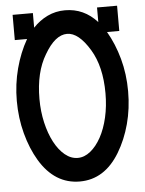

<svg xmlns="http://www.w3.org/2000/svg" viewBox="-52 -762 613 811"><g transform="rotate(-5 254.0 -357.0)"><path d="M254 -720Q334 -720 390 -658V-720H475V-613H423Q454 -560 472 -494.5Q490 -429 490 -356Q490 -283 472.5 -218Q455 -153 423 -100Q359 6 254 6Q148 6 84 -100Q53 -152 35.5 -218Q18 -284 18 -356Q18 -427 35.5 -493Q53 -559 84 -613H32V-720H118V-658Q145 -687 179.5 -703.5Q214 -720 254 -720ZM350 -542Q303 -620 254 -620Q203 -620 158 -542Q114 -469 114 -356Q114 -303 125 -255.5Q136 -208 155 -172Q174 -136 199.5 -115Q225 -94 254 -94Q282 -94 307.5 -114.5Q333 -135 352.5 -170.5Q372 -206 383 -253.5Q394 -301 394 -356Q394 -469 350 -542Z"/></g></svg>

Font: Fundamental  Brigade Condensed
Style: Regular
Weight: 400
Width: 3
Designer: Peter Wiegel, original typeface by Carl Albert Fahrenwaldt 1901
Foundry: Peter Wiegel
Version: Version 0.000 2012 initial release